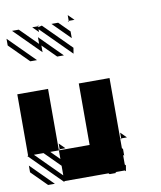

<svg xmlns="http://www.w3.org/2000/svg" viewBox="-99 -945 860 1025"><g transform="rotate(-10 331.0 -432.5)"><path d="M166.7 5.2 -5.2 -166.7H0V-500H166.7V-171.9H171.9V-166.7L166.7 -171.9V-166.7H328.1H333.3V-500H500V-171.9H505.2V-166.7L500 -171.9V-119.8L505.2 -114.6V-78.1L500 -83.3V-31.2L505.2 -26L500 5.2L494.8 0H442.7L447.9 5.2H411.5L406.2 0H166.7ZM78.1 5.2 -5.2 -78.1V-114.6L114.6 5.2ZM338.5 -833.3 333.3 -838.5H338.5ZM338.5 -744.8 244.8 -838.5H281.2L338.5 -781.2ZM171.9 -807.3 140.6 -838.5H171.9V-833.3L192.7 -838.5L338.5 -692.7L333.3 -661.5L171.9 -822.9ZM171.9 -697.9 31.2 -838.5H67.7L161.5 -744.8V-781.2L281.2 -661.5H244.8L171.9 -734.4ZM99 -661.5 -5.2 -765.6V-802.1L135.4 -661.5ZM505.2 -171.9H536.5L505.2 -203.1ZM171.9 -171.9H203.1L171.9 -203.1ZM338.5 -838.5H369.8L338.5 -869.8ZM171.9 -838.5H177.1L171.9 -843.8ZM166.7 -31.2V-83.3L83.3 -166.7H31.2ZM166.7 -119.8V-166.7H119.8Z"/></g></svg>

Font: 0xA000-Monochrome
Style: Monochrome
Weight: 400
Version: Version 0.1